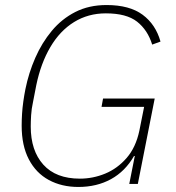

<svg xmlns="http://www.w3.org/2000/svg" viewBox="-20 -730 700 762"><path d="M493 0 515 -111H512Q477 -50 420.5 -19Q364 12 291 12Q225 12 174 -15.5Q123 -43 94.5 -97.5Q66 -152 66 -231Q66 -254 67.5 -278Q69 -302 72.5 -327Q76 -352 81 -377Q94 -441 120 -500.5Q146 -560 185.5 -607.5Q225 -655 279 -682.5Q333 -710 403 -710Q494 -710 546 -671.5Q598 -633 617 -565L584 -553Q566 -611 524 -644Q482 -677 400 -677Q330 -677 274 -642.5Q218 -608 180 -543.5Q142 -479 124 -392L111 -325Q105 -298 103.5 -272.5Q102 -247 102 -228Q102 -132 152 -76.5Q202 -21 297 -21Q349 -21 397.5 -41Q446 -61 482.5 -103Q519 -145 533 -211L552 -306H383L389 -339H594L527 0Z"/></svg>

Font: IBM Plex Sans ExtraLight
Style: Italic
Weight: 250
Italic angle: -11.31°
Designer: Mike Abbink, Paul van der Laan, Pieter van Rosmalen
Foundry: Bold Monday
Version: Version 3.201